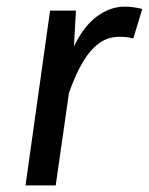

<svg xmlns="http://www.w3.org/2000/svg" viewBox="-20 -559 449 579"><path d="M356 -539Q370 -539 383.5 -537Q397 -535 409 -532L382 -443Q371 -446 361.5 -447Q352 -448 339 -448Q305 -448 278 -428Q251 -408 229 -370.5Q207 -333 188 -279L148 0H57L131 -527H209L203 -419Q233 -481 273 -510Q313 -539 356 -539Z"/></svg>

Font: Fira Sans Variable
Style: Italic
Weight: 397
Italic angle: -8°
Designer: Carrois Corporate & Edenspiekermann AG
Foundry: Carrois Corporate GbR & Edenspiekermann AG
Version: Version 4.202